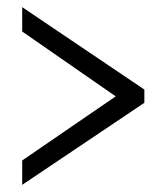

<svg xmlns="http://www.w3.org/2000/svg" viewBox="-20 -626 465 536"><path d="M42 -110V-178L303 -357L42 -538V-606L383 -376V-339Z"/></svg>

Font: Noto Serif Tamil ExtraCondensed Medium
Style: Regular
Weight: 500
Width: 2
Designer: Indian Type Foundry, Tom Grace, and the Monotype Design Team
Foundry: Monotype Imaging Inc.
Version: Version 2.004; ttfautohint (v1.8.4.7-5d5b)